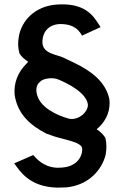

<svg xmlns="http://www.w3.org/2000/svg" viewBox="-20 -725 578 878"><path d="M257 -615C326 -615 346 -578 355 -562L440 -601C419 -630 391 -702 274 -705C262 -705 249 -705 237 -704C139 -696 78 -630 66 -557C61 -529 62 -506 69 -481C75 -470 86 -459 100 -449L109 -442L101 -434C61 -394 42 -344 47 -291C60 -205 116 -153 192 -114C196 -112 202 -111 205 -110H206V-109C259 -87 356 -79 356 -44C356 5 317 35 275 40C264 42 252 42 240 42C177 39 145 -2 132 -16L45 22C68 52 110 130 242 133C255 133 267 132 282 132C389 122 447 48 463 -17C468 -46 468 -70 462 -94C455 -106 445 -117 432 -127L422 -134L431 -142C469 -177 486 -224 480 -272C463 -351 398 -400 319 -438C301 -447 284 -455 269 -462C238 -476 174 -480 174 -532C174 -585 209 -615 257 -615ZM382 -246V-245C381 -211 342 -179 306 -181C302 -181 297 -182 293 -183C238 -198 165 -234 150 -290C143 -312 145 -337 163 -351C177 -367 222 -373 248 -361C286 -345 376 -302 382 -246Z"/></svg>

Font: Bluebird
Style: LiNrw
Weight: 300
Designer: Jasper
Foundry: Cannot Into Space Fonts
Version: Version 0.98